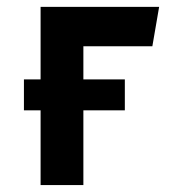

<svg xmlns="http://www.w3.org/2000/svg" viewBox="-20 -532 498 552"><path d="M338.9 -214.8H48.8V-303.7H338.9ZM219.7 0H96.7V-512.2H437.5L418 -398.9H219.7Z"/></svg>

Font: Cadman
Style: Bold
Weight: 700
Designer: Paul James MIller
Foundry: High-Logic / Made with FontCreator
Version: Version 2.114;March 28, 2021;FontCreator 13.0.0.2683 64-bit